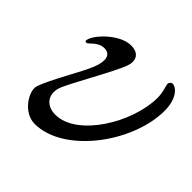

<svg xmlns="http://www.w3.org/2000/svg" viewBox="-120 -536 664 664"><g transform="rotate(45 211.5 -204.0)"><path d="M130 14C272 14 416 -180 416 -336C416 -392 390 -422 368 -422C364 -422 356 -415 357 -408C360 -390 367 -377 367 -350C367 -230 265 -59 158 -59C114 -59 90 -90 102 -131C113 -166 197 -307 215 -358C225 -389 213 -414 174 -414C123 -414 63 -355 53 -323C50 -313 52 -311 59 -311C66 -311 84 -342 115 -342C147 -342 152 -314 136 -273C119 -229 59 -132 43 -82C34 -52 74 14 130 14Z"/></g></svg>

Font: EB Garamond
Style: Italic
Weight: 400
Italic angle: -17.2°
Designer: Georg Duffner and Octavio Pardo
Foundry: Georg Duffner
Version: Version 1.000;PS 001.000;hotconv 1.0.88;makeotf.lib2.5.64775